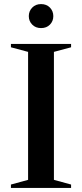

<svg xmlns="http://www.w3.org/2000/svg" viewBox="-20 -920 402 940"><path d="M328 -16.5V0H33.5V-16.5L117.5 -39.5V-666L33.5 -688.5V-705H328V-688.5L244 -666V-39.5ZM181 -782.5Q154.5 -782.5 137.8 -799.5Q121 -816.5 121 -841Q121 -865.5 137.8 -882.8Q154.5 -900 181 -900Q208 -900 224.5 -882.8Q241 -865.5 241 -841Q241 -816.5 224.5 -799.5Q208 -782.5 181 -782.5Z"/></svg>

Font: Newsreader 60pt Medium
Style: Regular
Weight: 500
Designer: Hugues Gentile
Foundry: Production Type
Version: Version 1.003